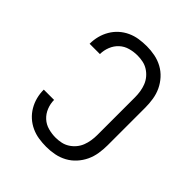

<svg xmlns="http://www.w3.org/2000/svg" viewBox="-193 -803 936 936"><g transform="rotate(45 275.0 -335.0)"><path d="M279 12Q252 12 226 8Q200 4 176 -7Q152 -18 132.5 -35.5Q113 -53 99.5 -76Q86 -99 79.5 -124.5Q73 -150 73 -176V-177H144Q144 -151 154 -126Q164 -101 183 -83.5Q202 -66 227.5 -59Q253 -52 279 -52Q298 -52 317 -56Q336 -60 352.5 -70.5Q369 -81 381.5 -96Q394 -111 401 -129Q408 -147 411 -166.5Q414 -186 414 -205V-465Q414 -484 411 -503.5Q408 -523 401 -541Q394 -559 381.5 -574Q369 -589 352.5 -599.5Q336 -610 317 -614Q298 -618 279 -618Q253 -618 227.5 -611Q202 -604 183 -586.5Q164 -569 154 -544Q144 -519 144 -493H73V-494Q73 -520 79.5 -545.5Q86 -571 99.5 -594Q113 -617 132.5 -634.5Q152 -652 176 -663Q200 -674 226 -678Q252 -682 279 -682Q307 -682 335 -676.5Q363 -671 388 -657.5Q413 -644 432.5 -622.5Q452 -601 464 -575.5Q476 -550 480.5 -521.5Q485 -493 485 -465V-205Q485 -177 480.5 -148.5Q476 -120 464 -94.5Q452 -69 432.5 -47.5Q413 -26 388 -12.5Q363 1 335 6.5Q307 12 279 12Z"/></g></svg>

Font: Lode
Style: Regular
Weight: 400
Monospace: yes
Designer: Belleve Invis
Foundry: Belleve Invis
Version: Version 29.2.0; ttfautohint (v1.8.3)